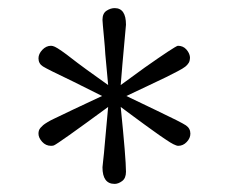

<svg xmlns="http://www.w3.org/2000/svg" viewBox="-20 -769 567 474"><path d="M75 -439Q75 -443 76 -446.5Q77 -450 80 -453.5Q83 -457 86.5 -460Q90 -463 97.5 -467.5Q105 -472 112.5 -475.5Q120 -479 133.5 -485.5Q147 -492 159.5 -498Q172 -504 192.5 -513.5Q213 -523 232 -532L160 -568Q97 -598 86 -605Q75 -612 75 -625Q75 -636 84.5 -646Q94 -656 106 -656Q110 -656 115.5 -653.5Q121 -651 132.5 -643Q144 -635 156 -625.5Q168 -616 194 -597Q220 -578 247 -559L240 -635Q239 -653 237 -673.5Q235 -694 234 -706Q233 -718 233 -720Q233 -736 243 -742.5Q253 -749 263 -749Q291 -749 291 -708Q280 -588 278 -559L337 -602Q411 -654 419 -656Q432 -656 440 -647Q448 -638 449 -628Q449 -619 446 -614Q443 -609 437.5 -604.5Q432 -600 417.5 -592.5Q403 -585 390 -578.5Q377 -572 347 -558Q317 -544 292 -532L365 -497Q428 -467 439 -459.5Q450 -452 450 -439Q450 -428 441 -418.5Q432 -409 420 -409Q418 -409 415 -410Q412 -411 408 -413Q404 -415 400 -417.5Q396 -420 388.5 -425Q381 -430 374.5 -434.5Q368 -439 357 -447Q346 -455 335.5 -462.5Q325 -470 309 -482Q293 -494 278 -505Q291 -377 291 -345Q291 -329 281.5 -322Q272 -315 263 -315Q233 -315 233 -356Q233 -359 235 -375.5Q237 -392 238 -406L247 -505Q123 -414 113 -410Q110 -409 106 -409Q93 -409 84 -419Q75 -429 75 -439Z"/></svg>

Font: Coval
Style: ExtraLight
Weight: 250
Foundry: Context Ltd
Version: Version 001.000